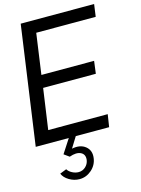

<svg xmlns="http://www.w3.org/2000/svg" viewBox="-147 -831 861 1172"><g transform="rotate(-15 283.0 -245.0)"><path d="M557.1 -671.9H181.2L145 -415H478L467.8 -335.9H134.8L98.1 -79.1H474.1L461.9 0H251L209 67.9Q262.7 57.1 295.7 83.7Q328.6 110.4 321.8 158.2Q315.9 201.2 282.5 230.5Q249 259.8 206.1 259.8Q172.4 259.8 141.6 241.5Q110.8 223.1 100.1 196.8L142.1 180.2Q151.4 195.8 171.4 206.3Q191.4 216.8 211.9 216.8Q236.8 216.8 255.4 200Q273.9 183.1 277.8 158.2Q282.2 122.6 255.1 109.1Q228 95.7 183.1 111.8L149.9 87.9L207 0H-2L104 -750H567.9Z"/></g></svg>

Font: Oakes Grotesk
Style: Italic
Weight: 400
Italic angle: -8°
Designer: Samuel Oakes
Foundry: Samuel Oakes
Version: Version 1.000;PS 001.000;hotconv 1.0.88;makeotf.lib2.5.64775